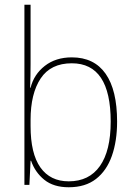

<svg xmlns="http://www.w3.org/2000/svg" viewBox="-20 -780 568 810"><path d="M109 -510Q109 -488 108.5 -459.5Q108 -431 107 -410H109Q123 -466 169 -502Q215 -538 283 -538Q377 -538 425.5 -469Q474 -400 474 -267Q474 -185 452 -122.5Q430 -60 385 -25Q340 10 270 10Q206 10 167 -21.5Q128 -53 111 -102H109L104 0H83V-760H109ZM283 -513Q194 -513 151.5 -449Q109 -385 109 -274V-248Q109 -132 150.5 -73.5Q192 -15 270 -15Q356 -15 401.5 -79.5Q447 -144 447 -267Q447 -513 283 -513Z"/></svg>

Font: Noto Sans Bengali SemiCondensed Thin
Style: Regular
Weight: 100
Width: 4
Designer: Joana Ranito - Universal Thirst; Jelle Bosma - Monotype Design Team
Foundry: Universal Thirst ehf.
Version: Version 3.000; ttfautohint (v1.8.4.7-5d5b)